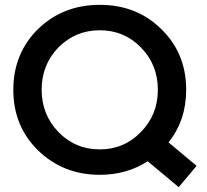

<svg xmlns="http://www.w3.org/2000/svg" viewBox="-20 -714 856 793"><path d="M749 -343Q749 -217 676 -126L792 -29L718 59L590 -48Q504 8 392 8Q241 8 137 -93Q35 -193 35 -343Q35 -493 137 -594Q240 -694 392 -694Q545 -694 646 -594Q749 -494 749 -343ZM562 -169Q632 -240 632 -343Q632 -447 562 -518Q493 -589 392 -589Q292 -589 221 -518Q152 -446 152 -343Q152 -241 221 -169Q291 -97 392 -97Q493 -97 562 -169Z"/></svg>

Font: QuotatisMedium
Style: Regular
Weight: 500
Designer: Julieta Ulanovsky
Foundry: Quotatis-Medium
Version: Version 4.000;PS 004.000;hotconv 1.0.88;makeotf.lib2.5.64775